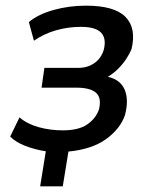

<svg xmlns="http://www.w3.org/2000/svg" viewBox="-20 -528 537 679"><path d="M122 131 142 7Q103 1 69.5 -12Q36 -25 16 -45L49 -113Q75 -90 116 -78.5Q157 -67 202 -67Q258 -67 288.5 -88Q319 -109 330 -141Q340 -182 319.5 -200Q299 -218 250 -218H127L137 -288H257Q290 -288 314 -305Q338 -322 347 -352Q357 -392 337.5 -412.5Q318 -433 266 -433Q220 -433 177 -420.5Q134 -408 100 -384L82 -450Q116 -478 170.5 -493Q225 -508 284 -508Q385 -508 424 -468Q463 -428 445 -354Q438 -337 426 -319Q414 -301 398 -285Q382 -269 361 -256H363Q406 -246 421 -210.5Q436 -175 422 -121Q405 -72 355 -36Q305 0 222 8L202 131Z"/></svg>

Font: Nunito Sans 7pt Condensed SemiBold
Style: Italic
Weight: 600
Width: 3
Italic angle: -9°
Designer: Vernon Adams
Foundry: Vernon Adams
Version: Version 3.101;gftools[0.9.27]